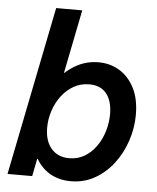

<svg xmlns="http://www.w3.org/2000/svg" viewBox="-54 -798 697 852"><g transform="rotate(5 295.0 -372.0)"><path d="M10.7 0 161.6 -752H277.8L221.2 -468.8H232.4L201.2 -420.9L140.6 -130.4L155.3 -78.6H136.2L120.6 0ZM293 7.8Q237.8 7.8 196.5 -17.6Q155.3 -43 132.3 -89.8Q109.4 -136.7 109.4 -201.7Q109.4 -261.2 128.7 -319.3Q147.9 -377.4 183.1 -424.8Q218.3 -472.2 266.1 -500.5Q314 -528.8 370.6 -528.8Q421.9 -528.8 463.6 -503.7Q505.4 -478.5 530.3 -429.9Q555.2 -381.3 555.2 -311Q555.2 -251.5 536.1 -194.6Q517.1 -137.7 482.2 -92Q447.3 -46.4 399.2 -19.3Q351.1 7.8 293 7.8ZM276.9 -93.3Q314.9 -93.3 345.2 -111.3Q375.5 -129.4 397 -159.9Q418.5 -190.4 429.7 -228Q440.9 -265.6 440.9 -303.7Q440.9 -361.8 414.8 -394.8Q388.7 -427.7 337.9 -427.7Q299.8 -427.7 268.6 -409.9Q237.3 -392.1 214.8 -362.3Q192.4 -332.5 180.2 -295.4Q168 -258.3 168 -220.2Q168 -160.6 197.3 -127Q226.6 -93.3 276.9 -93.3Z"/></g></svg>

Font: Reddit Sans SemiBold
Style: Italic
Weight: 600
Italic angle: -11.25°
Designer: Stephen Hutchings
Version: Version 1.013